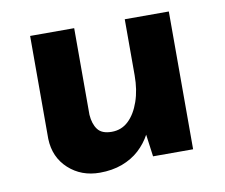

<svg xmlns="http://www.w3.org/2000/svg" viewBox="-58 -507 701 599"><g transform="rotate(-10 292.0 -208.0)"><path d="M212.9 21.5Q154.3 21.5 114.3 -15.1Q74.2 -51.8 72.3 -110.4V-436.5H211.9V-162.1Q213.9 -132.8 227.1 -115.2Q240.2 -97.7 271.5 -97.7Q302.7 -97.7 324.7 -118.7Q346.7 -139.6 359.4 -176.3Q372.1 -212.9 372.1 -258.8V-436.5H511.7V0H384.8L374 -80.1L376 -71.3Q361.3 -43.9 338.4 -22.9Q315.4 -2 283.7 9.8Q252 21.5 212.9 21.5Z"/></g></svg>

Font: Josefin Sans CFJ
Style: Bold
Weight: 700
Designer: Santiago Orozco
Foundry: Typemade
Version: Version 2.001